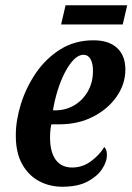

<svg xmlns="http://www.w3.org/2000/svg" viewBox="-20 -699 503 729"><path d="M217 10Q168 10 128 -11.5Q88 -33 64 -76Q40 -119 40 -185Q40 -242 59.5 -304.5Q79 -367 116.5 -422Q154 -477 209 -511.5Q264 -546 335 -546Q393 -546 424.5 -517Q456 -488 456 -435Q456 -380 423 -332.5Q390 -285 333.5 -256Q277 -227 206 -227H175Q170 -205 170 -177Q170 -122 191.5 -92.5Q213 -63 254 -63Q294 -63 326.5 -87.5Q359 -112 376 -141Q386 -131 386 -110Q386 -85 367.5 -57Q349 -29 312 -9.5Q275 10 217 10ZM189 -280Q229 -280 261.5 -299Q294 -318 313.5 -352Q333 -386 333 -430Q333 -459 323.5 -475Q314 -491 297 -491Q278 -491 260 -472.5Q242 -454 226 -423Q210 -392 198.5 -354.5Q187 -317 181 -280ZM212 -606 229 -679H463L446 -606Z"/></svg>

Font: Noto Serif ExtraCondensed
Style: Bold Italic
Weight: 700
Width: 2
Italic angle: -12°
Designer: Monotype Design Team
Foundry: Monotype Imaging Inc.
Version: Version 2.013; ttfautohint (v1.8.4.7-5d5b)